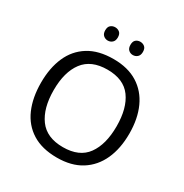

<svg xmlns="http://www.w3.org/2000/svg" viewBox="-205 -1069 1190 1240"><g transform="rotate(30 390.5 -449.0)"><path d="M720 -358Q720 -247 682.5 -164.5Q645 -82 572 -36Q499 10 391 10Q280 10 206.5 -36Q133 -82 97 -165Q61 -248 61 -359Q61 -469 97 -551Q133 -633 206.5 -679Q280 -725 392 -725Q499 -725 572 -679.5Q645 -634 682.5 -551.5Q720 -469 720 -358ZM156 -358Q156 -223 213 -145.5Q270 -68 391 -68Q513 -68 569 -145.5Q625 -223 625 -358Q625 -493 569 -569.5Q513 -646 392 -646Q271 -646 213.5 -569.5Q156 -493 156 -358ZM251 -859Q251 -885 265 -896.5Q279 -908 298 -908Q317 -908 331 -896.5Q345 -885 345 -859Q345 -834 331 -821.5Q317 -809 298 -809Q279 -809 265 -821.5Q251 -834 251 -859ZM439 -859Q439 -885 452.5 -896.5Q466 -908 485 -908Q504 -908 518 -896.5Q532 -885 532 -859Q532 -834 518 -821.5Q504 -809 485 -809Q466 -809 452.5 -821.5Q439 -834 439 -859Z"/></g></svg>

Font: Noto Sans Linear A
Style: Regular
Weight: 400
Designer: Monotype Design Team
Foundry: Monotype Imaging Inc.
Version: Version 2.002; ttfautohint (v1.8.4.7-5d5b)